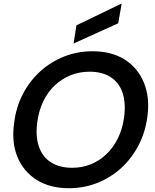

<svg xmlns="http://www.w3.org/2000/svg" viewBox="-20 -983 817 1015"><path d="M344 12Q244 12 174 -32Q104 -76 72 -154Q40 -232 55 -335Q65 -417 101 -486Q137 -555 192.5 -605.5Q248 -656 318.5 -684Q389 -712 469 -712Q570 -712 639.5 -668Q709 -624 741 -545.5Q773 -467 759 -365Q748 -283 712 -214Q676 -145 620.5 -94.5Q565 -44 494.5 -16Q424 12 344 12ZM362 -96Q414 -96 460 -114.5Q506 -133 543 -168.5Q580 -204 604 -253.5Q628 -303 636 -363Q646 -438 628 -492Q610 -546 565.5 -575Q521 -604 453 -604Q400 -604 353 -585Q306 -566 269 -531Q232 -496 208.5 -447Q185 -398 177 -337Q167 -263 185.5 -208.5Q204 -154 249 -125Q294 -96 362 -96ZM369 -753 384 -849 620 -963H623L605 -860Z"/></svg>

Font: DM Sans 36pt SemiBold
Style: Italic
Weight: 600
Italic angle: -10°
Designer: Colophon Foundry, Jonny Pinhorn
Foundry: Colophon Foundry
Version: Version 4.004;gftools[0.9.30]